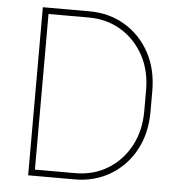

<svg xmlns="http://www.w3.org/2000/svg" viewBox="-51 -760 757 809"><g transform="rotate(5 327.0 -355.5)"><path d="M294.4 0H97.7V-710.9H294.4Q378.4 -710.9 444.8 -671.4Q511.2 -631.8 549.6 -561.8Q587.9 -491.7 587.9 -398.9V-312Q587.9 -219.2 549.6 -149.2Q511.2 -79.1 444.8 -39.6Q378.4 0 294.4 0ZM294.4 -684.6H124V-26.4H294.4Q371.1 -26.4 431.4 -63Q491.7 -99.6 526.6 -164.1Q561.5 -228.5 561.5 -312V-400.4Q561.5 -483.4 526.6 -547.4Q491.7 -611.3 431.4 -647.9Q371.1 -684.6 294.4 -684.6Z"/></g></svg>

Font: Vazirmatn RD FD Thin
Style: Regular
Weight: 100
Designer: Saber Rastikerdar
Foundry: Saber Rastikerdar
Version: Version 33.003